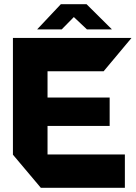

<svg xmlns="http://www.w3.org/2000/svg" viewBox="-20 -901 650 921"><path d="M176 0 42 -159V-160H579V0ZM42 -160V-719H208V-160ZM208 -297V-433H506V-297ZM208 -559V-719H610V-718L477 -559ZM397 -760 291 -860 395 -881 516 -761V-760ZM159 -760V-761L272 -881H395L276 -760Z"/></svg>

Font: Foldit
Style: Bold
Weight: 700
Version: Version 1.003